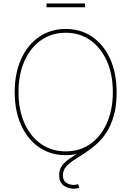

<svg xmlns="http://www.w3.org/2000/svg" viewBox="-20 -908 777 1135"><path d="M368.7 9.3Q278.8 9.3 210.7 -37.6Q142.6 -84.5 104.7 -168.7Q66.9 -252.9 66.9 -363.3Q66.9 -474.6 105 -558.8Q143.1 -643.1 210.9 -689.9Q278.8 -736.8 368.7 -736.8Q458 -736.8 525.9 -689.9Q593.8 -643.1 631.6 -558.8Q669.4 -474.6 669.4 -363.3Q669.4 -252.4 631.6 -168.2Q593.8 -84 525.9 -37.4Q458 9.3 368.7 9.3ZM368.7 -13.2Q451.2 -13.2 513.9 -57.1Q576.7 -101.1 611.8 -180.2Q647 -259.3 647 -363.3Q647 -467.8 611.8 -546.9Q576.7 -626 513.9 -670.2Q451.2 -714.4 368.7 -714.4Q286.1 -714.4 223.1 -670.7Q160.2 -627 124.8 -547.9Q89.4 -468.8 89.4 -363.3Q89.4 -259.8 124.3 -180.7Q159.2 -101.6 222.2 -57.4Q285.2 -13.2 368.7 -13.2ZM415 207.5Q382.3 207.5 356 188.5Q329.6 169.4 329.6 127.9Q329.6 94.7 346.9 71.3Q364.3 47.9 393.3 28.3Q422.4 8.8 456.8 -12.2Q491.2 -33.2 525.9 -60.8Q560.5 -88.4 589.4 -128.2Q618.2 -168 635.7 -225.3Q653.3 -282.7 653.3 -363.3H669.4Q669.4 -281.2 652.1 -221.9Q634.8 -162.6 606.7 -121.1Q578.6 -79.6 544.4 -50.5Q510.3 -21.5 476.6 0Q442.9 21.5 414.6 40Q386.2 58.6 369.1 79.1Q352.1 99.6 352.1 127.9Q352.1 159.7 371.8 172.4Q391.6 185.1 415 185.1Q422.9 185.1 429.4 183.8Q436 182.6 441.9 180.7L448.7 201.7Q440.9 204.6 432.6 206.1Q424.3 207.5 415 207.5ZM482.4 -887.7V-865.2H254.9V-887.7Z"/></svg>

Font: Inter 17pt Thin
Style: Regular
Weight: 250
Version: Version 4.001;git-66647c0bb